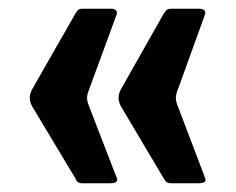

<svg xmlns="http://www.w3.org/2000/svg" viewBox="-20 -481 540 439"><path d="M247 -74Q248 -73 248 -70Q248 -62 232 -62H168Q156 -62 153 -72L54 -237Q48 -248 48 -257Q48 -266 53 -276L153 -451Q157 -457 159.5 -459Q162 -461 168 -461H235Q242 -461 245.5 -457Q249 -453 246 -446L181 -269Q179 -261 179 -257Q179 -253 181 -245ZM449 -74 450 -70Q450 -62 435 -62H370Q360 -62 355 -72L257 -237Q251 -248 251 -257Q251 -266 256 -276L355 -451Q359 -457 362 -459Q365 -461 371 -461H437Q444 -461 447.5 -457Q451 -453 448 -446L384 -269Q382 -261 382 -257Q382 -253 384 -245Z"/></svg>

Font: Libre Franklin ExtraBold
Style: Regular
Weight: 800
Designer: Pablo Impallari, Rodrigo Fuenzalida
Foundry: Impallari Type
Version: Version 1.002; ttfautohint (v1.5)